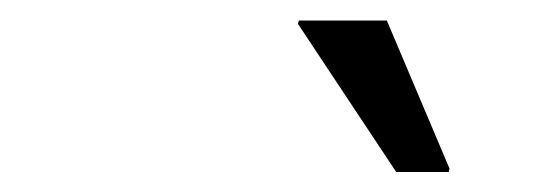

<svg xmlns="http://www.w3.org/2000/svg" viewBox="-20 -736 540 189"><path d="M370 -566.7 273.3 -712.5 274.2 -715.8H360.8L422.5 -570L421.7 -566.7Z"/></svg>

Font: Funnel Sans Light Light
Style: Italic
Weight: 300
Italic angle: -14.036°
Version: Version 1.000